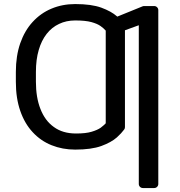

<svg xmlns="http://www.w3.org/2000/svg" viewBox="-20 -742 904 965"><path d="M677.6 182.5V-615.1L608 -589.8V-103Q608 -95.9 604 -90.9Q590.9 -72.8 567.5 -51.5Q539.4 -26.6 489.3 -8.2Q439.3 9.9 358 9.9Q294 9.9 239.3 -12.1Q185 -33.7 144.5 -77.4Q104 -120.7 82 -184.3Q59.7 -247.9 59.7 -331V-380.7Q59.7 -460.6 81.7 -524.5Q104 -588.1 143.8 -631.4Q184.7 -676.1 238.6 -698.5Q293.3 -721.6 358 -721.6Q439.3 -721.6 489.3 -703.5Q539.4 -685 567.5 -660.2L569.2 -658.4L696.7 -710.2Q699.9 -711.6 704.5 -711.6H755Q763.5 -711.6 769.5 -705.6Q775.6 -699.6 775.6 -691.1V182.5Q775.6 191.1 769.5 197.1Q763.5 203.1 755 203.1H698.5Q689.6 203.1 683.6 197.1Q677.6 191.1 677.6 182.5ZM183.2 -194.6Q206 -135.3 250.7 -103.7Q295.1 -71 362.2 -71Q411.9 -71 440.7 -79.9Q469.5 -88.4 486.2 -100.1Q503.6 -113.6 511.4 -122.2V-588.1Q502.8 -598.4 485.8 -610.8Q469.8 -622.5 439.3 -631Q408.7 -639.2 358 -639.2Q312.9 -639.2 277 -621.8Q240.8 -605.1 214.5 -571.7Q188.2 -538 174.7 -490.8Q160.5 -442.8 160.5 -380.7V-331Q160.5 -252.1 183.2 -194.6Z"/></svg>

Font: DeltaSans
Style: Regular
Weight: 400
Designer: Rasmus Andersson
Foundry: rsms
Version: Version 3.012